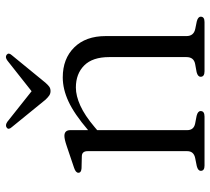

<svg xmlns="http://www.w3.org/2000/svg" viewBox="-51 -655 706 644"><g transform="rotate(-90 302.0 -333.0)"><path d="M187.5 -450V-390.5Q242 -437 283.5 -456.2Q325 -475.5 364.5 -475.5Q427 -475.5 465 -437Q503 -398.5 503 -331.5V-60.5Q503 -36 527.5 -31L552 -26Q568 -22 568 -12.5Q568 0 550 0H385Q366.5 0 366.5 -13Q366.5 -22.5 382 -26.5L409.5 -31.5Q432.5 -36 432.5 -60.5V-320Q432.5 -375.5 404.5 -403.5Q376.5 -431.5 330.5 -431.5Q302.5 -431.5 269.5 -416.5Q236.5 -401.5 197.5 -368.5L187.5 -360V-58Q187.5 -36 209.5 -31.5L235.5 -26.5Q251.5 -22.5 251.5 -13Q251.5 0 233 0H68.5Q51 0 51 -12.5Q51 -22 67 -26L94.5 -31.5Q117 -36.5 117 -58V-392Q117 -410.5 101 -411.5L59.5 -412.5Q44.5 -413.5 44.5 -423Q44.5 -432 61 -437.5L133.5 -462Q157 -470 168 -470Q187.5 -470 187.5 -450ZM346.5 -533.5Q339.5 -525.5 333.5 -521Q327.5 -516.5 318.5 -516.5Q310 -516.5 303.5 -521Q297 -525.5 289.5 -533.5L197.5 -646.5Q187.5 -657.5 196 -663.5Q204 -669.5 216 -661L318 -580L420.5 -661Q432.5 -670 440.5 -663.5Q448.5 -657 439 -646.5Z"/></g></svg>

Font: Fraunces 9pt Light
Style: Regular
Weight: 300
Version: Version 1.000;[0bf87f6ff]